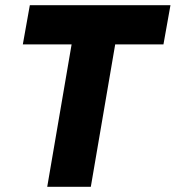

<svg xmlns="http://www.w3.org/2000/svg" viewBox="-20 -720 677 740"><path d="M68 -549H256L162 0H330L424 -549H610L637 -700H95Z"/></svg>

Font: Jost
Style: Bold Italic
Weight: 700
Italic angle: -5°
Version: Version 3.710